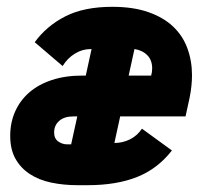

<svg xmlns="http://www.w3.org/2000/svg" viewBox="-20 -530 652 564"><path d="M195 -188Q169 -188 154 -175Q139 -162 139 -141Q139 -123 151 -114.5Q163 -106 177 -106H189L207 -188ZM424 -308Q427 -318 427 -329Q427 -353 413 -367.5Q399 -382 375 -386L358 -308ZM310 -510Q371 -510 415.5 -494.5Q460 -479 488.5 -452Q517 -425 530.5 -388Q544 -351 544 -309Q544 -278 537 -243L525 -188H333L316 -110Q340 -110 361.5 -120.5Q383 -131 397 -152L485 -88Q443 -34 382.5 -10Q322 14 237 14H208Q167 14 131 6.5Q95 -1 68 -18.5Q41 -36 25.5 -63.5Q10 -91 10 -131Q10 -170 24.5 -202.5Q39 -235 66 -258.5Q93 -282 132.5 -295Q172 -308 222 -308H232L249 -386Q222 -386 200 -372.5Q178 -359 164 -336L82 -406Q117 -454 172 -482Q227 -510 310 -510Z"/></svg>

Font: Space Mono
Style: Bold Italic
Weight: 700
Italic angle: -12°
Monospace: yes
Designer: Colophon Foundry / Benjamin Critton
Foundry: Colophon Foundry
Version: Version 1.000;PS 1.000;hotconv 1.0.81;makeotf.lib2.5.63406